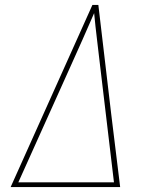

<svg xmlns="http://www.w3.org/2000/svg" viewBox="-20 -755 640 775"><path d="M23 0 353 -735H377L429 -294L465 0ZM54 -19H440L384 -490Q378 -543 371.5 -596Q365 -649 360 -702Q337 -649 313.5 -596Q290 -543 266 -490Z"/></svg>

Font: Iosevka Aile Thin
Style: Italic
Weight: 100
Italic angle: -9°
Designer: Belleve Invis
Foundry: Belleve Invis
Version: Version 31.1.0; ttfautohint (v1.8.4)